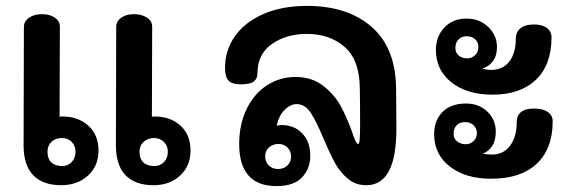

<svg xmlns="http://www.w3.org/2000/svg" viewBox="-20 -625 1952 651"><path d="M314 -114Q314 -62 278 -29.5Q242 3 188 3Q125 3 92.5 -31Q60 -65 60 -132L61 -533Q61 -553 78.5 -565Q96 -577 123 -577Q148 -577 165.5 -565.5Q183 -554 183 -534L182 -229Q185 -230 191 -230Q245 -230 279.5 -199Q314 -168 314 -114ZM626 -114Q626 -62 590.5 -29.5Q555 3 501 3Q438 3 405.5 -31Q373 -65 373 -132L374 -533Q374 -553 391 -565Q408 -577 435 -577Q460 -577 478 -565.5Q496 -554 496 -534L495 -229Q498 -230 505 -230Q558 -230 592 -199Q626 -168 626 -114ZM236 -110Q236 -131 223 -144Q210 -157 189 -157Q168 -157 154.5 -144Q141 -131 141 -110Q141 -87 154 -74.5Q167 -62 190 -62Q210 -62 223 -75.5Q236 -89 236 -110ZM549 -110Q549 -131 535.5 -144Q522 -157 502 -157Q481 -157 467 -144Q453 -131 453 -110Q453 -87 466 -74.5Q479 -62 503 -62Q523 -62 536 -75.5Q549 -89 549 -110Z M1324 -188Q1324 3 1222 3Q1186 3 1159.5 -19Q1133 -41 1115.5 -73Q1098 -105 1077 -155Q1052 -215 1033 -243.5Q1014 -272 986 -272Q965 -272 945.5 -253Q926 -234 918 -199Q928 -201 935 -201Q978 -201 1005 -172.5Q1032 -144 1032 -97Q1032 -53 1004 -23.5Q976 6 918 6Q791 6 791 -137Q791 -204 816.5 -256Q842 -308 885.5 -336Q929 -364 982 -364Q1038 -364 1076.5 -333.5Q1115 -303 1135.5 -265Q1156 -227 1174 -177Q1181 -156 1185.5 -146.5Q1190 -137 1194 -137Q1198 -137 1199.5 -151Q1201 -165 1201 -204Q1201 -273 1200 -326Q1199 -422 1148.5 -466Q1098 -510 1021 -510Q950 -510 901.5 -475.5Q853 -441 853 -377Q853 -359 841 -349Q829 -339 796 -339Q767 -339 755 -351.5Q743 -364 743 -395Q743 -454 776 -501.5Q809 -549 872 -577Q935 -605 1021 -605Q1159 -605 1240.5 -533.5Q1322 -462 1323 -324ZM924 -137Q906 -137 892.5 -125.5Q879 -114 879 -95Q879 -77 891 -64.5Q903 -52 923 -52Q942 -52 954.5 -64Q967 -76 967 -94Q967 -112 955 -124.5Q943 -137 924 -137Z M1458 -456Q1458 -501 1486.5 -531.5Q1515 -562 1562 -562Q1606 -562 1635.5 -533.5Q1665 -505 1665 -466Q1665 -435 1650.5 -416.5Q1636 -398 1615 -393Q1628 -388 1645 -388Q1685 -388 1707 -416.5Q1729 -445 1729 -495Q1729 -516 1744.5 -529Q1760 -542 1790 -542Q1819 -542 1834.5 -530Q1850 -518 1850 -498Q1850 -405 1797 -354.5Q1744 -304 1650 -304Q1564 -304 1511 -345.5Q1458 -387 1458 -456ZM1524 -463Q1524 -446 1535.5 -436.5Q1547 -427 1564 -427Q1579 -427 1590.5 -437.5Q1602 -448 1602 -466Q1602 -481 1591.5 -491.5Q1581 -502 1562 -502Q1544 -502 1534 -490.5Q1524 -479 1524 -463ZM1854 -214Q1854 -121 1800 -70Q1746 -19 1645 -19Q1558 -19 1505 -60.5Q1452 -102 1452 -170Q1452 -217 1480.5 -245.5Q1509 -274 1560 -274Q1604 -274 1632.5 -246.5Q1661 -219 1661 -179Q1661 -148 1648.5 -129.5Q1636 -111 1617 -104Q1629 -101 1649 -101Q1687 -101 1709.5 -131Q1732 -161 1732 -211Q1732 -233 1746.5 -245Q1761 -257 1790 -257Q1820 -257 1837 -245.5Q1854 -234 1854 -214ZM1559 -136Q1574 -136 1585.5 -146.5Q1597 -157 1597 -174Q1597 -189 1586 -200Q1575 -211 1557 -211Q1538 -211 1528 -200Q1518 -189 1518 -171Q1518 -155 1530 -145.5Q1542 -136 1559 -136Z"/></svg>

Font: Mali SemiBold
Style: Regular
Weight: 600
Designer: Kitiyaporn Chalermlarp | Katatrad Aksorn Co.,Ltd.
Foundry: Cadson Demak Co.,Ltd.
Version: Version 1.000; ttfautohint (v1.6)